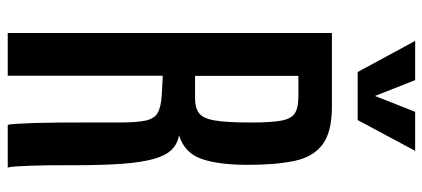

<svg xmlns="http://www.w3.org/2000/svg" viewBox="-326 -794 1120 509"><g transform="rotate(90 234.5 -540.0)"><path d="M67.9 0V-859.4H263.2Q331.1 -859.4 364 -834.2Q397 -809.1 407.2 -759.5Q417.5 -710 417.5 -636.7Q417.5 -558.6 401.6 -513.4Q385.7 -468.3 338.9 -454.1Q361.8 -450.2 377.2 -434.8Q392.6 -419.4 401.6 -387.9Q410.6 -356.4 414.6 -304.9Q418.5 -253.4 418.5 -176.8Q418.5 -169.9 418.5 -151.4Q418.5 -132.8 418.7 -109.4Q418.9 -85.9 419.7 -62.7Q420.4 -39.6 421.6 -22.5Q422.9 -5.4 424.8 0H311.5Q310.1 -3.4 308.8 -21.7Q307.6 -40 306.6 -69.3Q305.7 -98.6 305.4 -135.5Q305.2 -172.4 305.2 -213.6Q305.2 -254.9 305.2 -297.4Q305.2 -341.8 300.3 -365Q295.4 -388.2 280.3 -397.2Q265.1 -406.2 233.9 -408.2L181.2 -411.1V0ZM181.6 -496.6H240.7Q267.1 -496.6 281 -507.6Q294.9 -518.6 300 -549.8Q305.2 -581.1 305.2 -642.1V-647.5Q305.2 -698.7 300.3 -725.1Q295.4 -751.5 281 -761Q266.6 -770.5 237.3 -770.5H181.6ZM171.4 -927.7 88.9 -1080.1H192.9L234.9 -973.6L276.9 -1080.1H380.4L298.8 -927.7Z"/></g></svg>

Font: Antonio SemiBold
Style: Regular
Weight: 600
Designer: Vernon Adams
Foundry: Vernon Adams
Version: Version 1.002